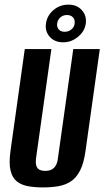

<svg xmlns="http://www.w3.org/2000/svg" viewBox="-20 -805 455 837"><path d="M167.5 12Q131.7 12 102.6 6.8Q73.5 1.6 53.6 -14.1Q33.7 -29.8 26 -61.5Q18.4 -93.1 25.7 -146.8L88 -591H204L137 -114.4Q134.4 -92.5 139.1 -80.5Q143.7 -68.4 154.1 -64.1Q164.4 -59.9 177 -59.9Q190 -59.9 201.3 -64.1Q212.6 -68.4 221.2 -80.5Q229.8 -92.5 232.4 -114.4L299.4 -591H415.1L352.9 -147.5Q345.5 -93.8 329.2 -61.8Q312.8 -29.8 288.7 -14.1Q264.6 1.6 234 6.8Q203.4 12 167.5 12ZM255.6 -620.6Q218.1 -620.6 196.9 -644.5Q175.6 -668.4 180.3 -701.9Q185 -737 212.9 -760.9Q240.9 -784.8 278.3 -784.8Q315.4 -784.8 337 -760.6Q358.6 -736.3 353.9 -701.9Q349.2 -668.4 320.1 -644.5Q291 -620.6 255.6 -620.6ZM262 -666.5Q278.8 -666.5 291.2 -676.6Q303.6 -686.7 305.3 -701.9Q307.6 -719 298.2 -729.3Q288.7 -739.5 271.9 -739.5Q255.1 -739.5 243.2 -729.3Q231.3 -719 229 -701.9Q227.3 -686.7 236.3 -676.6Q245.2 -666.5 262 -666.5Z"/></svg>

Font: Alumni Sans Thin
Style: Italic
Weight: 100
Italic angle: -8°
Designer: Robert E. Leuschke
Foundry: Robert E. Leuschke
Version: Version 1.016